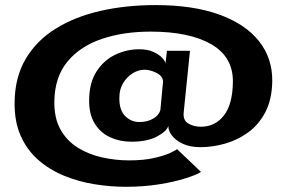

<svg xmlns="http://www.w3.org/2000/svg" viewBox="-20 -712 1146 756"><path d="M475.5 23.5Q413.5 23.5 350.8 13.2Q288 3 231.2 -20.5Q174.5 -44 130.5 -82.5Q86.5 -121 61.5 -177.2Q36.5 -233.5 37.5 -309.5Q38.5 -407.5 81 -479.8Q123.5 -552 199 -599Q274.5 -646 375 -669Q475.5 -692 593 -692Q739 -692 842.2 -655Q945.5 -618 999.5 -550.2Q1053.5 -482.5 1052 -390.5Q1050.5 -319 1024.5 -269.8Q998.5 -220.5 956.5 -190.2Q914.5 -160 865.2 -146.2Q816 -132.5 769 -132.5Q728 -132.5 699.5 -146Q671 -159.5 656.5 -179Q642 -198.5 643 -216Q635 -193.5 596.8 -173.8Q558.5 -154 497 -154Q452 -154 413.8 -171.5Q375.5 -189 352.8 -225.8Q330 -262.5 331 -320Q332 -388 361 -432Q390 -476 434.8 -497Q479.5 -518 528 -518Q561.5 -518 584.2 -507.5Q607 -497 619 -483.8Q631 -470.5 631.5 -462L637.5 -512H728L703.5 -271.5Q699.5 -239 721 -226Q742.5 -213 770.5 -213Q827 -213 861.2 -256.8Q895.5 -300.5 897 -387Q899 -487 812.8 -537.2Q726.5 -587.5 573 -587.5Q465.5 -587.5 380.2 -558.5Q295 -529.5 245.2 -469Q195.5 -408.5 194 -313.5Q193 -246.5 218.5 -201.5Q244 -156.5 287.2 -130Q330.5 -103.5 383 -92Q435.5 -80.5 488.5 -80.5Q545.5 -80.5 586.2 -89.8Q627 -99 650 -109.8Q673 -120.5 677 -125L771.5 -35Q753.5 -23.5 710.2 -9.8Q667 4 606.2 13.8Q545.5 23.5 475.5 23.5ZM529 -231.5Q560.5 -231.5 583.2 -245Q606 -258.5 611.5 -278.5L622 -391Q621 -412.5 596.2 -425Q571.5 -437.5 548.5 -437.5Q525.5 -437.5 503 -423.8Q480.5 -410 465.2 -385.5Q450 -361 450 -327.5Q449 -280 472.2 -255.8Q495.5 -231.5 529 -231.5Z"/></svg>

Font: Anybody ExtraExpanded Regular
Style: Bold
Weight: 700
Width: 8
Designer: Tyler Finck
Foundry: Etcetera Type Company
Version: Version 1.010; ttfautohint (v1.8.3) -l 8 -r 50 -G 200 -x 14 